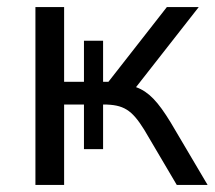

<svg xmlns="http://www.w3.org/2000/svg" viewBox="-20 -522 608 542"><path d="M80 0H161V-227H217V-101H271V-227C329 -227 352 -212 387 -156L479 0H566L462 -176C426 -235 400 -263 364 -276L541 -502H451L286 -291H271V-407H217V-291H161V-502H80Z"/></svg>

Font: Poppy and Pepper
Style: Regular
Weight: 400
Designer: Thy Ha
Foundry: Thy Ha
Version: Version 0.001;Glyphs 3.2 (3227)